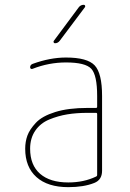

<svg xmlns="http://www.w3.org/2000/svg" viewBox="-20 -770 540 800"><path d="M384.8 -41V-294.9Q384.8 -299.8 379.9 -299.8H344.7Q298.8 -299.8 260.3 -293.5Q221.7 -287.1 185.1 -272Q148.4 -256.8 127 -225.6Q105.5 -194.3 105.5 -150.4Q105.5 -82 147 -45.9Q188.5 -9.8 264.6 -9.8Q329.1 -9.8 379.9 -34.2Q384.8 -36.1 384.8 -41ZM379.9 -320.3Q384.8 -320.3 384.8 -325.2V-370.1Q384.8 -457 360.4 -483.4Q335.9 -509.8 254.9 -509.8Q183.6 -509.8 116.2 -483.4Q112.3 -481.4 108.9 -483.4Q105.5 -485.4 105.5 -489.3Q105.5 -500 116.2 -503.9Q188.5 -530.3 254.9 -530.3Q343.8 -530.3 374.5 -497.6Q405.3 -464.8 405.3 -370.1V-58.6Q405.3 -20.5 373 -7.8Q329.1 9.8 264.6 9.8Q178.7 9.8 131.8 -32.2Q85 -74.2 85 -150.4Q85 -179.7 94.2 -205.1Q103.5 -230.5 129.4 -258.3Q155.3 -286.1 210 -303.2Q264.6 -320.3 344.7 -320.3ZM209 -589.8Q205.1 -589.8 203.6 -593.3Q202.1 -596.7 204.1 -599.6L308.6 -740.2Q316.4 -750 329.1 -750Q333 -750 334.5 -746.6Q335.9 -743.2 334 -740.2L228.5 -599.6Q220.7 -589.8 209 -589.8Z"/></svg>

Font: Rounded-X Mgen+ 1mn thin
Style: Regular
Weight: 100
Designer: [Source Han Sans]
Ryoko NISHIZUKA  (kana & ideographs); Paul D. Hunt (Latin, Greek & Cyrillic); Wenlong ZHANG  (bopomofo
Version: Version 1.059.20150602